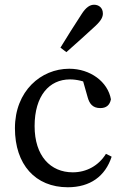

<svg xmlns="http://www.w3.org/2000/svg" viewBox="-20 -777 526 810"><path d="M266 13C360 13 424 -33 451 -116L427 -128C396 -78 345 -50 287 -50C193 -50 126 -119 126 -245C126 -373 188 -442 275 -442C303 -442 337 -435 371 -417L325 -454L350 -366C357 -341 370 -321 403 -321C428 -321 443 -333 448 -358C435 -432 361 -487 272 -487C153 -487 43 -393 43 -236C43 -83 129 13 266 13ZM235 -576 260 -557C302 -594 342 -630 382 -667C409 -692 414 -707 414 -720C414 -745 396 -757 377 -757C360 -757 343 -747 324 -717C293 -670 264 -623 235 -576Z"/></svg>

Font: Source Serif Variable
Style: Regular
Weight: 389
Designer: Frank Grießhammer
Foundry: Adobe Systems Incorporated
Version: Version 3.001;hotconv 1.0.111;makeotfexe 2.5.65597